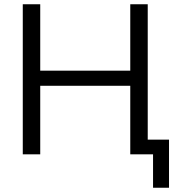

<svg xmlns="http://www.w3.org/2000/svg" viewBox="-20 -725 841 902"><path d="M699 157V0H595V-69H774V157ZM87 0V-705H169V-393H592V-705H674V0H592V-322H169V0Z"/></svg>

Font: NunitoSans1
Style: Book
Weight: 400
Designer: Vernon Adams
Foundry: Vernon Adams
Version: Version 3.101;gftools[0.9.27]